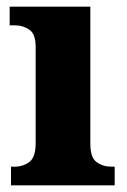

<svg xmlns="http://www.w3.org/2000/svg" viewBox="-20 -556 382 576"><path d="M13 0V-56H24Q49 -56 68 -70Q87 -84 87 -127V-415Q87 -454 68 -467Q49 -480 25 -480H9V-536H251V-125Q251 -83 270 -69.5Q289 -56 314 -56H324V0Z"/></svg>

Font: Noto Serif Thai SemiCondensed ExtraBold
Style: Regular
Weight: 800
Width: 4
Designer: Monotype Design Team
Foundry: Monotype Imaging Inc.
Version: Version 2.002; ttfautohint (v1.8.4.7-5d5b)